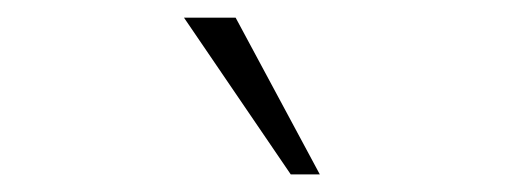

<svg xmlns="http://www.w3.org/2000/svg" viewBox="-20 -786 590 216"><path d="M307.1 -589.8 187 -766.1H245.1L339.8 -589.8Z"/></svg>

Font: Clear Sans Thin
Style: Regular
Weight: 250
Foundry: Intel Corporation
Version: Version 1.00